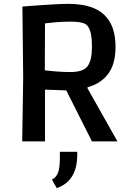

<svg xmlns="http://www.w3.org/2000/svg" viewBox="-20 -732 702 994"><path d="M95 0 100 -328 96 -698Q105 -699 132 -701Q159 -703 194.5 -705.5Q230 -708 268 -710Q306 -712 337 -712Q411 -712 465 -690Q519 -668 548.5 -618.5Q578 -569 578 -488Q578 -402 541 -351Q504 -300 433 -280V-275L588 0H456L323 -264L213 -268V0ZM344 -359Q412 -359 434 -390Q456 -421 456 -488Q456 -544 447 -571Q438 -598 423 -607Q402 -620 346 -620Q305 -620 270.5 -617Q236 -614 213 -611L212 -368Q244 -364 278.5 -361.5Q313 -359 344 -359ZM274 242 249 198Q273 185 281.5 159Q290 133 290 83V54H380V77Q378 132 361.5 165.5Q345 199 321.5 216.5Q298 234 274 242Z"/></svg>

Font: Ruda
Style: Bold
Weight: 700
Designer: Mariela Monsalve and Angelina Sanchez
Foundry: Mariela Monsalve and Angelina Sanchez
Version: Version 2.000